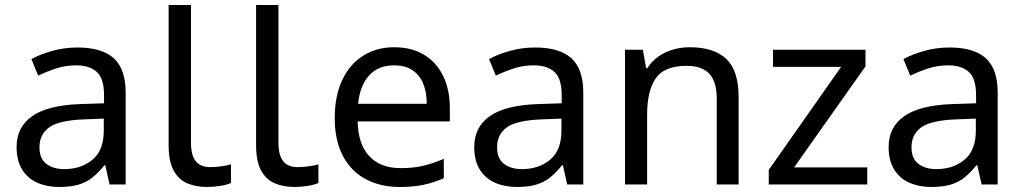

<svg xmlns="http://www.w3.org/2000/svg" viewBox="-20 -734 4071 764"><path d="M288 -545Q386 -545 433 -502Q480 -459 480 -365V0H416L399 -76H395Q372 -47 347.5 -27.5Q323 -8 291.5 1Q260 10 215 10Q167 10 128.5 -7Q90 -24 68 -59.5Q46 -95 46 -149Q46 -229 109 -272.5Q172 -316 303 -320L394 -323V-355Q394 -422 365 -448Q336 -474 283 -474Q241 -474 203 -461.5Q165 -449 132 -433L105 -499Q140 -518 188 -531.5Q236 -545 288 -545ZM314 -259Q214 -255 175.5 -227Q137 -199 137 -148Q137 -103 164.5 -82Q192 -61 235 -61Q303 -61 348 -98.5Q393 -136 393 -214V-262Z M804 10Q760 10 725.5 -4.5Q691 -19 671 -55.5Q651 -92 651 -157V-714H740V-165Q740 -117 758.5 -93Q777 -69 817 -69Q839 -69 862.5 -72.5Q886 -76 899 -80V-6Q885 1 857.5 5.5Q830 10 804 10Z M1152 10Q1108 10 1073.5 -4.5Q1039 -19 1019 -55.5Q999 -92 999 -157V-714H1088V-165Q1088 -117 1106.5 -93Q1125 -69 1165 -69Q1187 -69 1210.5 -72.5Q1234 -76 1247 -80V-6Q1233 1 1205.5 5.5Q1178 10 1152 10Z M1549 -546Q1618 -546 1667.5 -516Q1717 -486 1743.5 -431.5Q1770 -377 1770 -304V-251H1403Q1405 -160 1449.5 -112.5Q1494 -65 1574 -65Q1625 -65 1664.5 -74.5Q1704 -84 1746 -102V-25Q1705 -7 1665 1.5Q1625 10 1570 10Q1494 10 1435.5 -21Q1377 -52 1344.5 -113.5Q1312 -175 1312 -264Q1312 -352 1341.5 -415Q1371 -478 1424.5 -512Q1478 -546 1549 -546ZM1548 -474Q1485 -474 1448.5 -433.5Q1412 -393 1405 -321H1678Q1678 -367 1664 -401Q1650 -435 1621.5 -454.5Q1593 -474 1548 -474Z M2109 -545Q2207 -545 2254 -502Q2301 -459 2301 -365V0H2237L2220 -76H2216Q2193 -47 2168.5 -27.5Q2144 -8 2112.5 1Q2081 10 2036 10Q1988 10 1949.5 -7Q1911 -24 1889 -59.5Q1867 -95 1867 -149Q1867 -229 1930 -272.5Q1993 -316 2124 -320L2215 -323V-355Q2215 -422 2186 -448Q2157 -474 2104 -474Q2062 -474 2024 -461.5Q1986 -449 1953 -433L1926 -499Q1961 -518 2009 -531.5Q2057 -545 2109 -545ZM2135 -259Q2035 -255 1996.5 -227Q1958 -199 1958 -148Q1958 -103 1985.5 -82Q2013 -61 2056 -61Q2124 -61 2169 -98.5Q2214 -136 2214 -214V-262Z M2725 -546Q2821 -546 2870 -499.5Q2919 -453 2919 -349V0H2832V-343Q2832 -408 2803 -440Q2774 -472 2712 -472Q2623 -472 2589 -422Q2555 -372 2555 -278V0H2467V-536H2538L2551 -463H2556Q2574 -491 2600.5 -509.5Q2627 -528 2659 -537Q2691 -546 2725 -546Z M3431 0H3039V-58L3327 -468H3056V-536H3424V-470L3140 -68H3431Z M3758 -545Q3856 -545 3903 -502Q3950 -459 3950 -365V0H3886L3869 -76H3865Q3842 -47 3817.5 -27.5Q3793 -8 3761.5 1Q3730 10 3685 10Q3637 10 3598.5 -7Q3560 -24 3538 -59.5Q3516 -95 3516 -149Q3516 -229 3579 -272.5Q3642 -316 3773 -320L3864 -323V-355Q3864 -422 3835 -448Q3806 -474 3753 -474Q3711 -474 3673 -461.5Q3635 -449 3602 -433L3575 -499Q3610 -518 3658 -531.5Q3706 -545 3758 -545ZM3784 -259Q3684 -255 3645.5 -227Q3607 -199 3607 -148Q3607 -103 3634.5 -82Q3662 -61 3705 -61Q3773 -61 3818 -98.5Q3863 -136 3863 -214V-262Z"/></svg>

Font: ltelugu25
Style: Book
Weight: 400
Designer: Jelle Bosma - Monotype Design Team
Foundry: Monotype Imaging Inc.
Version: Version 2.003